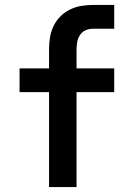

<svg xmlns="http://www.w3.org/2000/svg" viewBox="-20 -755 540 775"><path d="M178 0V-383H59V-479H178V-557Q178 -581 182 -605Q186 -629 196.5 -650.5Q207 -672 224 -689Q241 -706 262.5 -716.5Q284 -727 307.5 -731Q331 -735 355 -735H441V-639H355Q340 -639 326 -633Q312 -627 303.5 -614.5Q295 -602 292 -587Q289 -572 289 -557V-479H441V-383H289V0Z"/></svg>

Font: Iosevka Custom
Style: Bold
Weight: 700
Monospace: yes
Designer: Belleve Invis
Foundry: Belleve Invis
Version: Version 30.3.3; ttfautohint (v1.8.3)